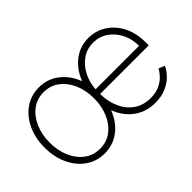

<svg xmlns="http://www.w3.org/2000/svg" viewBox="-82 -853 1162 1162"><g transform="rotate(-45 499.5 -271.5)"><path d="M291.5 11.4Q224.1 11.4 171.5 -25Q119 -61.4 88.8 -125.4Q58.6 -189.3 58.6 -271Q58.6 -353 88.8 -416.9Q119 -480.8 171.5 -517.2Q224.1 -553.6 291.5 -553.6Q359 -553.6 411.6 -517Q464.1 -480.5 494.3 -416.7Q524.5 -353 524.5 -271Q524.5 -189.3 494.3 -125.4Q464.1 -61.4 411.6 -25Q359 11.4 291.5 11.4ZM291.5 -28.8Q349.1 -28.8 391.7 -61.1Q434.3 -93.4 457.9 -148.4Q481.5 -203.5 481.5 -271Q481.5 -338.4 457.9 -393.3Q434.3 -448.2 391.5 -480.6Q348.7 -513.1 291.5 -513.1Q234.7 -513.1 191.9 -480.6Q149.1 -448.2 125.4 -393.3Q101.6 -338.4 101.6 -271Q101.6 -203.5 125.2 -148.4Q148.8 -93.4 191.6 -61.1Q234.4 -28.8 291.5 -28.8ZM725.5 11.4Q651.6 11.4 596.9 -25.2Q542.3 -61.8 512.4 -125.4Q482.6 -188.9 482.6 -270.2Q482.6 -351.9 512.6 -415.8Q542.6 -479.8 595.2 -516.7Q647.7 -553.6 715.2 -553.6Q776.3 -553.6 827.8 -521.5Q879.3 -489.3 910.5 -430.2Q941.8 -371.1 941.8 -290.1V-263.1H525.6Q526.6 -196 550.6 -143.1Q574.6 -90.2 619.1 -59.5Q663.7 -28.8 725.5 -28.8Q769.9 -28.8 801.7 -43.9Q833.5 -58.9 854 -80.6Q874.6 -102.3 884.6 -122.5L924 -106.5Q911.6 -79.2 885.5 -51.8Q859.4 -24.5 819.4 -6.6Q779.5 11.4 725.5 11.4ZM526.3 -302.6H898.4Q898.4 -361.9 874.3 -409.4Q850.1 -457 808.6 -485.1Q767 -513.1 715.2 -513.1Q663.4 -513.1 622.3 -485.3Q581.3 -457.4 555.9 -409.6Q530.5 -361.9 526.3 -302.6Z"/></g></svg>

Font: Inter UI Extra Light
Style: Regular
Weight: 200
Designer: Rasmus Andersson
Foundry: rsms
Version: 3.2;8d6f07862